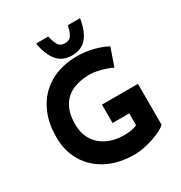

<svg xmlns="http://www.w3.org/2000/svg" viewBox="-216 -1105 1194 1266"><g transform="rotate(-30 381.0 -471.5)"><path d="M692 -74Q679 -60 651 -45.5Q623 -31 586.5 -19Q550 -7 512 0.5Q474 8 440 8Q321 8 233 -38Q145 -84 97.5 -164Q50 -244 50 -347Q50 -448 80.5 -522.5Q111 -597 163.5 -646.5Q216 -696 284.5 -720Q353 -744 428 -744Q499 -744 558 -728.5Q617 -713 658 -690L611 -555Q593 -565 563 -575Q533 -585 502 -591.5Q471 -598 447 -598Q368 -598 312.5 -571.5Q257 -545 228.5 -492Q200 -439 200 -360Q200 -291 231 -241Q262 -191 317.5 -164Q373 -137 444 -137Q475 -137 501 -141.5Q527 -146 545 -156V-245H418V-385H692ZM411 -764Q341 -764 300.5 -810.5Q260 -857 243 -951H336Q345 -908 360.5 -882.5Q376 -857 411 -857Q446 -857 461 -882.5Q476 -908 485 -951H578Q562 -854 521.5 -809Q481 -764 411 -764Z"/></g></svg>

Font: Reem Kufi Fun
Style: Bold
Weight: 700
Designer: Khaled Hosny
Version: Version 1.005